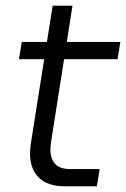

<svg xmlns="http://www.w3.org/2000/svg" viewBox="-20 -658 445 678"><path d="M210 0Q148 0 117 -31Q86 -62 86 -116Q86 -133 89 -152L166 -638H236L161 -161Q158 -143 158 -130Q158 -98 174.5 -79.5Q191 -61 228 -61H332L322 0ZM47 -449 57 -510H405L395 -449Z"/></svg>

Font: MuseoModerno Light
Style: Italic
Weight: 300
Italic angle: -9°
Designer: Pablo Cosgaya, Héctor Gatti, Marcela Romero, and the Authors of The MuseoModerno Project.
Foundry: Omnibus-Type Team
Version: Version 1.003